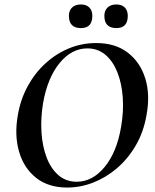

<svg xmlns="http://www.w3.org/2000/svg" viewBox="-20 -829 695 861"><path d="M281 12Q197 12 142 -31.5Q87 -75 65.5 -149Q44 -223 60 -313Q72 -383 104 -442Q136 -501 183.5 -544.5Q231 -588 289 -612Q347 -636 411 -636Q497 -636 553 -593Q609 -550 631.5 -477Q654 -404 637 -313Q624 -237 589 -177Q554 -117 505 -75Q456 -33 398.5 -10.5Q341 12 281 12ZM324 -14Q395 -14 449.5 -80.5Q504 -147 523 -260Q535 -329 530.5 -392Q526 -455 506.5 -504.5Q487 -554 453 -583Q419 -612 372 -612Q301 -612 247 -546Q193 -480 173 -366Q162 -299 166 -236Q170 -173 189 -123Q208 -73 242 -43.5Q276 -14 324 -14ZM502 -703Q448 -703 448 -758Q448 -782 462.5 -795.5Q477 -809 502 -809Q526 -809 539.5 -795.5Q553 -782 553 -758Q553 -703 502 -703ZM343 -703Q289 -703 289 -758Q289 -782 303.5 -795.5Q318 -809 343 -809Q367 -809 380.5 -795.5Q394 -782 394 -758Q394 -703 343 -703Z"/></svg>

Font: Cormorant Garamond Light
Style: Bold Italic
Weight: 700
Italic angle: -10°
Version: Version 4.001